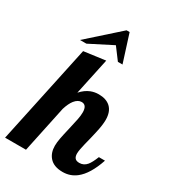

<svg xmlns="http://www.w3.org/2000/svg" viewBox="-257 -1029 1023 1146"><g transform="rotate(30 254.5 -455.5)"><path d="M269.5 -917.5H290.5L350.6 -728.5H318.8L258.8 -808.6L101.6 -728.5H57.6ZM269 -29.3Q243.2 -59.6 243.2 -106.9Q243.2 -129.4 248.8 -159.2Q254.4 -189 265.6 -235.8Q276.9 -283.7 282.5 -312.3Q288.1 -340.8 288.1 -361.8Q288.1 -413.1 252 -413.1Q226.6 -413.1 205.1 -386.2Q187 -363.3 173.8 -320.8L106 0H-38.1L106.9 -680.2L254.9 -700.2L201.2 -448.2Q230.5 -481 264.2 -494.1Q289.1 -503.9 317.9 -503.9Q368.7 -503.9 397.9 -477.5Q429.2 -448.7 429.2 -391.1Q429.2 -356.4 416.5 -300.8Q413.1 -284.7 405.3 -252.4Q391.1 -198.2 384.8 -166Q380.9 -145.5 380.9 -132.8Q380.9 -112.8 389.9 -101.8Q398.9 -90.8 420.9 -90.8Q450.7 -90.8 471.2 -115.2Q486.8 -133.8 504.9 -179.2H546.9Q509.8 -69.3 453.1 -25.4Q413.1 5.9 360.8 5.9Q298.8 5.9 269 -29.3Z"/></g></svg>

Font: Pattaya
Style: Regular
Weight: 400
Designer: Pablo Impallari / Thai characters Designed by Thanarat Vachiruckul and Suppakit Chalermlarp
Foundry: Pablo Impallari
Version: Version 2.001